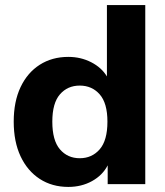

<svg xmlns="http://www.w3.org/2000/svg" viewBox="-20 -725 650 756"><path d="M249 11Q185 11 136.5 -20.5Q88 -52 61 -109.5Q34 -167 34 -246Q34 -325 61 -382Q88 -439 136.5 -470Q185 -501 249 -501Q298 -501 339 -480Q380 -459 401 -424V-705H552V0H404V-74Q384 -35 342.5 -12Q301 11 249 11ZM294 -102Q342 -102 372.5 -137Q403 -172 403 -246Q403 -319 372.5 -353.5Q342 -388 294 -388Q246 -388 216 -353.5Q186 -319 186 -246Q186 -172 216 -137Q246 -102 294 -102Z"/></svg>

Font: Nunito Sans ExtraBold
Style: Regular
Weight: 800
Designer: Vernon Adams
Foundry: Vernon Adams
Version: Version 3.101; ttfautohint (v1.8.4.7-5d5b);gftools[0.9.27]